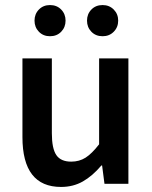

<svg xmlns="http://www.w3.org/2000/svg" viewBox="-20 -720 596 752"><path d="M219.2 12.2Q67.9 12.2 67.9 -183.1V-491.2H183.1V-198.2Q183.1 -138.2 200.7 -112.5Q218.3 -86.9 258.8 -86.9Q290.5 -86.9 315.2 -102.5Q339.8 -118.2 368.2 -154.8V-491.2H482.9V0H389.2L379.9 -71.8H377Q342.3 -30.8 304.4 -9.3Q266.6 12.2 219.2 12.2ZM175.8 -578.1Q149.4 -578.1 132.3 -595.7Q115.2 -613.3 115.2 -639.2Q115.2 -665 132.3 -682.6Q149.4 -700.2 175.8 -700.2Q202.6 -700.2 219.7 -682.6Q236.8 -665 236.8 -639.2Q236.8 -613.3 219.7 -595.7Q202.6 -578.1 175.8 -578.1ZM381.8 -578.1Q355 -578.1 337.9 -595.7Q320.8 -613.3 320.8 -639.2Q320.8 -665 337.9 -682.6Q355 -700.2 381.8 -700.2Q408.2 -700.2 425.5 -682.6Q442.9 -665 442.9 -639.2Q442.9 -613.3 425.5 -595.7Q408.2 -578.1 381.8 -578.1Z"/></svg>

Font: Toshiba Sans Medium
Style: Regular
Weight: 500
Designer: Paul D. Hunt
Foundry: Toshiba Corporation
Version: Version 2.020;PS 2.0;hotconv 1.0.86;makeotf.lib2.5.63406